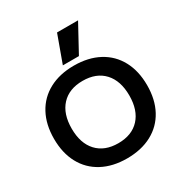

<svg xmlns="http://www.w3.org/2000/svg" viewBox="-224 -1167 1279 1345"><g transform="rotate(-30 415.5 -495.0)"><path d="M39 -365Q39 -480 84.5 -564.5Q130 -649 215 -694.5Q300 -740 415 -740Q531 -740 616 -694.5Q701 -649 746.5 -564.5Q792 -480 792 -365Q792 -250 746.5 -165.5Q701 -81 616 -35.5Q531 10 415 10Q300 10 215 -35.5Q130 -81 84.5 -165.5Q39 -250 39 -365ZM415 -113Q525 -113 586.5 -179.5Q648 -246 648 -365Q648 -484 586.5 -550.5Q525 -617 415 -617Q305 -617 243.5 -550.5Q182 -484 182 -365Q182 -246 243.5 -179.5Q305 -113 415 -113ZM350 -780 430 -1000H600L480 -780Z"/></g></svg>

Font: Enso
Style: Bold
Weight: 700
Designer: Coji Morishita
Foundry: UNDERFOREST DESIGN
Version: Version 1.000